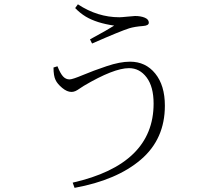

<svg xmlns="http://www.w3.org/2000/svg" viewBox="-20 -822 1040 899"><path d="M230.5 -505.9 249 -511.7Q262.7 -477.5 275.4 -463.9Q288.1 -450.2 305.7 -450.2Q319.3 -450.2 368.2 -470.7Q417 -491.2 479.5 -512.2Q542 -533.2 588.9 -533.2Q662.1 -533.2 707 -477.5Q752 -421.9 752 -327.1Q752 -170.9 639.6 -74.7Q527.3 21.5 329.1 57.6L320.3 33.2Q699.2 -52.7 699.2 -336.9Q699.2 -416 666.5 -459.5Q633.8 -502.9 584 -502.9Q512.7 -502.9 372.1 -419.9Q365.2 -416 353.5 -407.7Q341.8 -399.4 333 -395.5Q324.2 -391.6 314.5 -391.6Q293.9 -391.6 271.5 -410.2Q249 -428.7 240.2 -447.3Q230.5 -466.8 230.5 -505.9ZM514.6 -702.1Q432.6 -713.9 381.8 -744.1Q354.5 -760.7 332 -784.2L344.7 -801.8Q436.5 -741.2 539.1 -741.2Q548.8 -741.2 577.1 -744.1Q605.5 -747.1 612.3 -747.1Q638.7 -747.1 657.7 -739.3Q676.8 -731.4 676.8 -715.8Q676.8 -702.1 649.4 -700.2Q610.4 -697.3 585 -689.5Q542 -675.8 411.1 -618.2L401.4 -637.7Q484.4 -682.6 514.6 -702.1Z"/></svg>

Font: GenYoMin TW TTF ExtraLight
Style: Regular
Weight: 250
Version: Version 1.300